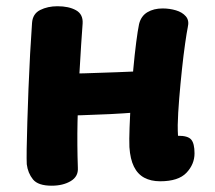

<svg xmlns="http://www.w3.org/2000/svg" viewBox="-20 -575 691 616"><path d="M494 6.6Q464.1 6.6 442.8 -4.9Q421.6 -16.3 409.7 -40.4Q397.8 -64.4 395.2 -102.9Q394.2 -125.3 395.7 -166.1Q397.2 -206.8 400.2 -255.5Q403.2 -304.2 407.6 -352.6Q412 -400.9 417 -439.4Q422 -478 426.2 -497.9Q432.6 -523.7 452.9 -535.8Q473.2 -547.9 501.7 -547.9Q524.2 -547.9 544.6 -541.8Q564.9 -535.8 576.3 -522.5Q587.8 -509.2 582.4 -487.2Q579.2 -471.9 574 -435.7Q568.8 -399.6 563.8 -352.7Q558.8 -305.8 554.9 -258.3Q551 -210.9 550.2 -173.8Q550.2 -164.3 550.4 -155.2Q550.7 -146.1 551.1 -139.4Q582.7 -139.7 593.4 -127.2Q604.1 -114.7 604.1 -83Q604.1 -48.1 578.3 -20.8Q552.4 6.6 494 6.6ZM145.7 20.8Q102.2 20.8 85.8 0.6Q69.4 -19.7 65.9 -48Q65.1 -61 65.6 -97.2Q66.1 -133.4 67.7 -183.8Q69.3 -234.2 71.4 -291Q73.6 -347.8 76.6 -402.3Q79.6 -456.9 82.8 -501.4Q84.8 -530.8 108.9 -542.9Q133.1 -555 164.3 -555Q200.9 -555 223.9 -542.1Q246.9 -529.2 245.1 -499.7Q243.7 -479.7 240.4 -432.3Q237.2 -385 233.7 -320.8Q230.2 -256.6 228.7 -183.3Q227.2 -110 229.8 -36.6Q231.6 -8.6 206.8 6.1Q182 20.8 145.7 20.8ZM158.3 -203.9Q125.3 -203.9 112.7 -214.9Q100 -226 97.7 -241.2Q95.4 -256.4 95.4 -268.6Q95.4 -280.9 98.4 -296.7Q101.4 -312.6 109.4 -325.1Q117.3 -337.7 130.8 -337.7Q147.1 -337.7 177.4 -338.1Q207.7 -338.4 252.3 -339.8Q297 -341.2 355.2 -343.3Q413.4 -345.4 485.2 -349.2Q509 -351 526.4 -334.9Q543.8 -318.9 543.8 -293.3Q543.8 -262.2 527.7 -243.7Q511.6 -225.1 482.7 -220.8Q458.2 -217.8 418.7 -214.5Q379.1 -211.2 333.3 -208.9Q287.6 -206.7 241.7 -205.3Q195.9 -203.9 158.3 -203.9Z"/></svg>

Font: Playpen Sans
Style: Regular
Weight: 400
Designer: Laura Meseguer, Veronika Burian, José Scaglione, Kostas Bartsokas, Vera Evstafieva, Tom Grace, Yorlmar Campos
Foundry: TypeTogether
Version: Version 2.000